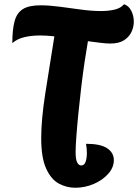

<svg xmlns="http://www.w3.org/2000/svg" viewBox="-20 -745 650 904"><path d="M334 139Q293 139 256.5 119Q220 99 197 48Q174 -3 174 -95Q174 -182 193.5 -307Q213 -432 236 -574Q218 -576 201 -577Q184 -578 170 -578Q128 -578 94.5 -570Q61 -562 38 -542Q38 -605 48.5 -644.5Q59 -684 87.5 -702Q116 -720 171 -720Q211 -720 260.5 -713.5Q310 -707 361 -700Q412 -693 456 -693Q492 -693 520.5 -700Q549 -707 564 -725Q586 -718 598 -694.5Q610 -671 610 -643Q610 -618 599 -594.5Q588 -571 564 -555.5Q540 -540 499 -540Q480 -540 452.5 -543.5Q425 -547 394 -551Q387 -512 378.5 -455Q370 -398 362.5 -334.5Q355 -271 349 -210.5Q343 -150 339.5 -102Q336 -54 336 -29Q336 6 343.5 20Q351 34 362 34Q377 34 383 17Q389 0 389 -25Q389 -35 388 -46Q387 -57 385 -68Q453 -68 484.5 -47Q516 -26 516 9Q516 44 489 74Q462 104 420.5 121.5Q379 139 334 139Z"/></svg>

Font: Agbalumo
Style: Regular
Weight: 400
Designer: Raphael Alegbeleye
Foundry: Sorkin Type Co.
Version: Version 1.000; ttfautohint (v1.8.4)